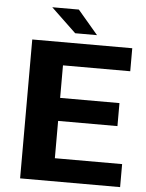

<svg xmlns="http://www.w3.org/2000/svg" viewBox="-58 -917 731 964"><g transform="rotate(5 307.0 -435.0)"><path d="M584 -584H245V-420H544V-304H245V-116H584V0H80V-700H584ZM402 -750H292L166 -870H300Z"/></g></svg>

Font: Fivo Sans
Style: Regular
Weight: 700
Designer: Alexander Slobzheninov
Foundry: Alexander Slobzheninov
Version: 1.0